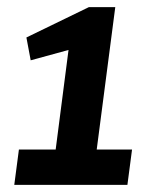

<svg xmlns="http://www.w3.org/2000/svg" viewBox="-20 -518 431 538"><path d="M303 -498 251 -99H350L337 0H20L33 -99H136L172 -378L66 -349L54 -413L229 -498Z"/></svg>

Font: Rosario
Style: Italic
Weight: 400
Italic angle: -8.05°
Designer: Hector Gatti
Foundry: Omnibus Type
Version: Version 1.201